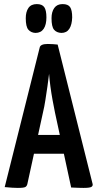

<svg xmlns="http://www.w3.org/2000/svg" viewBox="-20 -917 477 939"><path d="M67 2Q58 2 39.5 1Q21 0 3 -2L174 -684Q177 -702 214 -702Q227 -702 240 -701Q253 -700 262 -699L433 -17Q435 -8 427 -3Q419 2 388 2Q378 2 363 1.5Q348 1 328 0L249 -366Q243 -395 237 -428Q231 -461 226.5 -494.5Q222 -528 220 -556Q217 -528 212 -494.5Q207 -461 202 -428Q197 -395 190 -366L114 -18Q112 -8 105 -3Q98 2 67 2ZM113 -165V-257H343V-165ZM153 -756Q132 -757 119 -771.5Q106 -786 106 -828Q106 -859 119 -878Q132 -897 160 -897Q186 -897 196.5 -882Q207 -867 207 -832Q207 -796 193.5 -776Q180 -756 153 -756ZM280 -756Q257 -757 244.5 -771.5Q232 -786 232 -828Q232 -859 245.5 -878Q259 -897 286 -897Q313 -897 323 -882Q333 -867 333 -832Q332 -796 319 -776Q306 -756 280 -756Z"/></svg>

Font: Yanone Kaffeesatz SemiBold
Style: Regular
Weight: 600
Designer: Yanone (Cyrillic: Daniel Pouzeot, Huerta Tipografica, and Cyreal)
Foundry: Yanone
Version: Version 2.003